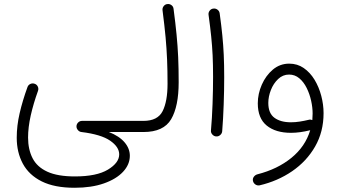

<svg xmlns="http://www.w3.org/2000/svg" viewBox="-20 -638 1665 935"><path d="M61.5 32.7Q61.5 -25.9 75.7 -86.9Q89.8 -147.9 113.8 -213.9Q117.7 -224.6 127.9 -229.2Q138.2 -233.9 148.9 -230Q159.2 -226.6 164.1 -216.3Q168.9 -206.1 165 -195.3Q142.6 -133.3 129.6 -75.4Q116.7 -17.6 116.7 31.7Q116.7 89.8 138.7 132.6Q160.6 175.3 210.7 198.2Q260.7 221.2 344.7 221.2Q450.7 221.2 505.6 188Q560.5 154.8 560.5 113.8Q560.5 77.6 516.4 47.1Q472.2 16.6 376.5 4.9Q367.2 3.9 360.4 -3.4Q353.5 -10.7 352.5 -20Q351.6 -31.7 359.6 -40.5Q367.7 -49.3 379.4 -49.3H678.7Q689.9 -49.3 697.8 -41.3Q705.6 -33.2 705.6 -22Q705.6 -10.7 697.8 -2.9Q689.9 4.9 678.7 4.9H510.3Q561 24.9 586.7 55.2Q612.3 85.4 612.3 120.6Q612.3 163.1 579.3 198.5Q546.4 233.9 486.1 255.1Q425.8 276.4 343.3 276.4Q245.6 276.4 183.3 245.4Q121.1 214.4 91.3 159.2Q61.5 104 61.5 32.7Z M651.9 -22Q651.9 -33.2 659.7 -41.3Q667.5 -49.3 678.7 -49.3Q748 -49.3 772 -96.9Q795.9 -144.5 795.9 -230Q795.9 -294.4 793.7 -347.2Q791.5 -399.9 786.4 -456.3Q781.2 -512.7 771.5 -587.9Q770 -599.1 777.1 -608.2Q784.2 -617.2 794.9 -618.2Q806.2 -619.6 815.2 -612.8Q824.2 -606 825.2 -594.7Q834.5 -524.9 839.8 -469.5Q845.2 -414.1 847.7 -359.6Q850.1 -305.2 850.1 -237.3Q850.1 -120.1 813.5 -57.6Q776.9 4.9 678.7 4.9Q667.5 4.9 659.7 -2.9Q651.9 -10.7 651.9 -22Z M995.6 -565.9Q994.1 -577.1 1001.2 -586.2Q1008.3 -595.2 1019 -596.2Q1030.3 -597.7 1039.3 -590.8Q1048.3 -584 1049.8 -572.8Q1058.1 -512.7 1062.7 -465.6Q1067.4 -418.5 1069.6 -371.1Q1071.8 -323.7 1071.8 -261.7Q1071.8 -198.2 1069.3 -128.7Q1066.9 -59.1 1062 1.5Q1061 12.2 1052.2 19.8Q1043.5 27.3 1032.2 26.4Q1021.5 25.4 1013.9 16.8Q1006.3 8.3 1007.3 -2.4Q1012.7 -63 1015.1 -132.1Q1017.6 -201.2 1017.6 -263.7Q1017.6 -323.7 1015.4 -369.1Q1013.2 -414.6 1008.5 -460.2Q1003.9 -505.9 995.6 -565.9Z M1388.7 -328.1Q1428.2 -328.1 1459.2 -306.6Q1490.2 -285.2 1511.7 -249.8Q1533.2 -214.4 1544.4 -171.6Q1555.7 -128.9 1555.7 -86.9Q1555.7 3.9 1514.4 75.7Q1473.1 147.5 1402.6 195.8Q1332 244.1 1244.1 264.6Q1232.9 266.6 1223.6 260.3Q1214.4 253.9 1211.9 243.2Q1209.5 231.9 1216.1 222.9Q1222.7 213.9 1233.4 210.9Q1331.1 186 1398.9 130.9Q1466.8 75.7 1490.7 -3.9Q1440.4 8.8 1397 8.8Q1322.3 8.8 1278.8 -26.6Q1235.4 -62 1235.4 -134.8Q1235.4 -181.2 1254.9 -225.6Q1274.4 -270 1308.8 -299.1Q1343.3 -328.1 1388.7 -328.1ZM1286.6 -136.7Q1286.6 -86.4 1316.4 -64.5Q1346.2 -42.5 1396.5 -42.5Q1418 -42.5 1439.7 -45.9Q1461.4 -49.3 1483.9 -54.7Q1492.2 -57.1 1501 -53.2Q1502.4 -68.8 1502.4 -85Q1502.4 -114.7 1495.1 -147.7Q1487.8 -180.7 1473.4 -209.7Q1459 -238.8 1437.5 -256.8Q1416 -274.9 1387.7 -274.9Q1357.4 -274.9 1334.5 -253.2Q1311.5 -231.4 1299.1 -199.5Q1286.6 -167.5 1286.6 -136.7Z"/></svg>

Font: Mikhak-DS1-FD Light
Style: Regular
Weight: 300
Designer: Amin Abedi
Version: Version 3.2